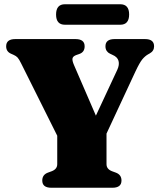

<svg xmlns="http://www.w3.org/2000/svg" viewBox="-20 -884 751 904"><path d="M552 -34Q552 0 509 0H222Q179 0 179 -34Q179 -61 205 -71L224 -78Q249.5 -88 249.5 -111V-245L80 -584.5Q70 -605 63 -612.8Q56 -620.5 44.5 -625.5L31 -631.5Q9 -641.5 9 -666Q9 -700 52 -700H335.5Q378.5 -700 378.5 -666Q378.5 -638 352.5 -629.5L339.5 -625Q324 -619.5 321.5 -609.5Q319 -599.5 328.5 -577.5L431.5 -339.5L532.5 -556Q543 -579 538 -597.5Q533 -616 509 -626L497.5 -631.5Q488.5 -635.5 482.5 -644.2Q476.5 -653 476.5 -666Q476.5 -700 519.5 -700H663Q705.5 -700 705.5 -666Q705.5 -644 685 -632.5L677 -628Q663 -620 650.2 -604.8Q637.5 -589.5 617.5 -547L481.5 -255V-111Q481.5 -88 507 -78L526 -71Q552 -61 552 -34ZM244 -815.5Q244 -864 286 -864H546Q588 -864 588 -816Q588 -767.5 546 -767.5H286Q244 -767.5 244 -815.5Z"/></svg>

Font: Fraunces 9pt S000 Black
Style: Regular
Weight: 900
Version: Version 1.000; ttfautohint (v1.8.3)